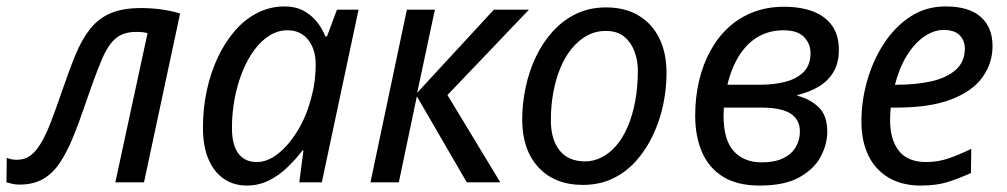

<svg xmlns="http://www.w3.org/2000/svg" viewBox="-61 -566 3125 596"><path d="M0 7Q-13 7 -23.5 4.5Q-34 2 -41 0L-40 -76Q-33 -73 -25.5 -71.5Q-18 -70 -8 -70Q15 -70 32 -82Q49 -94 64.5 -119Q80 -144 95.5 -183.5Q111 -223 130 -279Q153 -346 173 -395Q193 -444 219 -476.5Q245 -509 282.5 -525Q320 -541 377 -541Q410 -541 441.5 -536.5Q473 -532 498 -524L386 0H297L397 -463Q391 -465 382 -466Q373 -467 362 -467Q323 -467 299 -447.5Q275 -428 255 -381Q235 -334 206 -249Q185 -187 165.5 -139.5Q146 -92 124 -59.5Q102 -27 72 -10Q42 7 0 7Z M705 10Q665 10 634.5 -10.5Q604 -31 586.5 -71Q569 -111 569 -170Q569 -230 581 -285.5Q593 -341 615.5 -388.5Q638 -436 669 -471.5Q700 -507 739 -526.5Q778 -546 822 -546Q856 -546 880.5 -533Q905 -520 922 -499Q939 -478 949 -453H954L985 -536H1052L938 0H868L881 -99H878Q856 -70 829.5 -45Q803 -20 772 -5Q741 10 705 10ZM736 -63Q770 -63 803.5 -90Q837 -117 864.5 -163Q892 -209 906 -266Q914 -296 916.5 -321.5Q919 -347 919 -366Q919 -413 895.5 -442.5Q872 -472 831 -472Q802 -472 776 -456Q750 -440 728.5 -411Q707 -382 691.5 -343.5Q676 -305 667.5 -260.5Q659 -216 659 -169Q659 -116 679 -89.5Q699 -63 736 -63Z M1089 0 1202 -536H1289L1234 -278L1472 -536H1581L1328 -271L1492 0H1388L1233 -267L1177 0Z M1748 8Q1661 8 1610.5 -46.5Q1560 -101 1560 -195Q1560 -244 1570.5 -294Q1581 -344 1602 -388.5Q1623 -433 1654.5 -468Q1686 -503 1727.5 -523Q1769 -543 1820 -543Q1879 -543 1921 -518Q1963 -493 1985.5 -447.5Q2008 -402 2008 -339Q2008 -290 1997.5 -240.5Q1987 -191 1966 -146.5Q1945 -102 1914 -67Q1883 -32 1841.5 -12Q1800 8 1748 8ZM1755 -65Q1782 -65 1806.5 -77.5Q1831 -90 1851.5 -113.5Q1872 -137 1887 -171.5Q1902 -206 1910.5 -250.5Q1919 -295 1919 -348Q1919 -377 1909 -405Q1899 -433 1877.5 -451.5Q1856 -470 1819 -470Q1788 -470 1761.5 -455.5Q1735 -441 1714 -415.5Q1693 -390 1678.5 -355Q1664 -320 1656.5 -279Q1649 -238 1649 -193Q1649 -132 1676.5 -98.5Q1704 -65 1755 -65Z M2297 10Q2228 10 2184 -17Q2140 -44 2118.5 -93Q2097 -142 2097 -207Q2097 -264 2109 -315Q2121 -366 2144 -408Q2167 -450 2200 -480.5Q2233 -511 2276.5 -528Q2320 -545 2372 -545Q2426 -545 2464 -530Q2502 -515 2522.5 -485.5Q2543 -456 2543 -411Q2543 -371 2526.5 -343Q2510 -315 2481 -297.5Q2452 -280 2414 -271V-269Q2455 -258 2481 -232.5Q2507 -207 2507 -157Q2507 -119 2487 -80.5Q2467 -42 2421 -16Q2375 10 2297 10ZM2303 -62Q2344 -62 2370.5 -75Q2397 -88 2409.5 -110Q2422 -132 2422 -157Q2422 -195 2393 -213.5Q2364 -232 2302 -232H2186Q2186 -227 2185.5 -220.5Q2185 -214 2185 -208Q2185 -131 2217 -96.5Q2249 -62 2303 -62ZM2300 -303Q2341 -303 2376.5 -312Q2412 -321 2433.5 -342.5Q2455 -364 2455 -401Q2455 -430 2435 -451Q2415 -472 2371 -472Q2328 -472 2293.5 -452.5Q2259 -433 2234.5 -395Q2210 -357 2197 -303Z M2797 10Q2739 10 2697.5 -14.5Q2656 -39 2634.5 -83.5Q2613 -128 2613 -189Q2613 -253 2631 -316Q2649 -379 2683 -431Q2717 -483 2765 -514.5Q2813 -546 2874 -546Q2947 -546 2983.5 -513.5Q3020 -481 3020 -423Q3020 -370 2989 -326.5Q2958 -283 2892 -257.5Q2826 -232 2721 -232H2704Q2703 -222 2702.5 -212Q2702 -202 2702 -193Q2702 -132 2729.5 -97.5Q2757 -63 2814 -63Q2850 -63 2882.5 -74Q2915 -85 2954 -104L2953 -29Q2916 -12 2881 -1Q2846 10 2797 10ZM2725 -303Q2782 -303 2829.5 -313.5Q2877 -324 2905.5 -349Q2934 -374 2934 -415Q2934 -440 2918 -456.5Q2902 -473 2868 -473Q2838 -473 2808.5 -453Q2779 -433 2755 -395Q2731 -357 2717 -303Z"/></svg>

Font: Noto Sans Display
Style: Italic
Weight: 400
Italic angle: -12°
Designer: Monotype Design Team
Foundry: Monotype Imaging Inc.
Version: Version 2.003